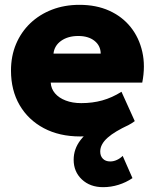

<svg xmlns="http://www.w3.org/2000/svg" viewBox="-20 -550 642 795"><path d="M312 15Q226 15 161.5 -19.2Q97 -53.5 61.2 -114.8Q25.5 -176 25.5 -258Q25.5 -318 46.5 -367.8Q67.5 -417.5 105.5 -453.8Q143.5 -490 195.2 -510Q247 -530 309 -530Q378.5 -530 432.2 -505.8Q486 -481.5 521 -437.8Q556 -394 569.2 -335.5Q582.5 -277 569 -208H190Q191.5 -182.5 207.8 -163.5Q224 -144.5 252 -133.8Q280 -123 316.5 -123Q363 -123 403.5 -134.2Q444 -145.5 483 -170L538 -48.5Q514.5 -30.5 476.2 -16.2Q438 -2 394.5 6.5Q351 15 312 15ZM201.5 -328H397Q396.5 -361 371.2 -381Q346 -401 304 -401Q261.5 -401 233.2 -381Q205 -361 201.5 -328ZM407 225Q353 225 319 193Q285 161 285 111.5Q285 67 313.2 30.2Q341.5 -6.5 390.8 -33.8Q440 -61 502.5 -75.5L511.5 -32Q484 -19 462.5 -6.2Q441 6.5 425.8 20Q410.5 33.5 402.8 47.8Q395 62 395 77.5Q395 96 406 107.2Q417 118.5 436.5 118.5Q450.5 118.5 464 112.2Q477.5 106 488 95.5L528.5 187.5Q502 205.5 470.8 215.2Q439.5 225 407 225Z"/></svg>

Font: Geologica Cursive ExtraBold
Style: Regular
Weight: 800
Designer: Sindre Bremnes, Frode Helland
Foundry: Monokrom Skriftforlag AS
Version: Version 1.010;gftools[0.9.28]